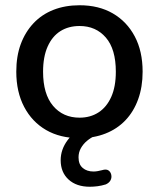

<svg xmlns="http://www.w3.org/2000/svg" viewBox="-20 -517 605 731"><path d="M283 9Q209 9 155.5 -22Q102 -53 72 -110Q42 -167 42 -244Q42 -303 59 -349Q76 -395 107.5 -428.5Q139 -462 183.5 -479.5Q228 -497 283 -497Q356 -497 409.5 -466Q463 -435 493 -378.5Q523 -322 523 -244Q523 -186 506 -139Q489 -92 457.5 -59Q426 -26 381.5 -8.5Q337 9 283 9ZM283 -69Q324 -69 355 -89Q386 -109 403.5 -148Q421 -187 421 -244Q421 -330 383 -374Q345 -418 283 -418Q241 -418 210 -398.5Q179 -379 161.5 -340Q144 -301 144 -244Q144 -159 182 -114Q220 -69 283 -69ZM322 194Q271 194 241 166.5Q211 139 211 93Q211 52 237.5 16.5Q264 -19 310 -39L342 0Q326 7 311.5 19Q297 31 288 47Q279 63 279 82Q279 109 295 122.5Q311 136 336 136Q344 136 352 134.5Q360 133 368 131Q384 126 392.5 131.5Q401 137 403.5 148Q406 159 401 169Q396 179 383 185Q367 190 351.5 192Q336 194 322 194Z"/></svg>

Font: Nunito SemiBold
Style: Regular
Weight: 600
Designer: Vernon Adams
Foundry: Vernon Adams
Version: Version 3.602